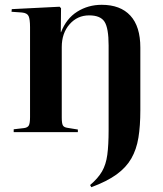

<svg xmlns="http://www.w3.org/2000/svg" viewBox="-20 -550 680 799"><path d="M403 -530Q481 -530 522.5 -485Q564 -440 564 -352V-91Q564 -26 556 23Q548 72 526.5 109.5Q505 147 465 176Q425 205 360 229L355 220Q388 192 404.5 163.5Q421 135 426.5 94.5Q432 54 432 -9V-361Q432 -433 415 -459.5Q398 -486 351 -486Q302 -486 269.5 -449Q237 -412 237 -354V-61Q237 -37 241.5 -28.5Q246 -20 261 -18L304 -11V0H37V-12L80 -17Q95 -19 100 -28Q105 -37 105 -63V-437Q105 -470 99 -483Q93 -496 71 -498L28 -501L29 -512L228 -522L234 -516L233 -416H234Q256 -473 301.5 -501.5Q347 -530 403 -530Z"/></svg>

Font: Literata 72pt SemiBold
Style: Regular
Weight: 600
Designer: Latin by Veronika Burian and Jose Scaglione. Greek by Irene Vlachou. Cyrillic by Vera Evstafieva.
Foundry: TypeTogether
Version: Version 3.002